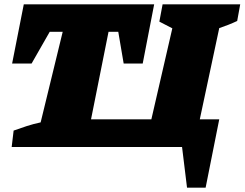

<svg xmlns="http://www.w3.org/2000/svg" viewBox="-20 -680 1131 888"><path d="M845 188 822 0H34L43 -76Q73 -87 104 -97Q135 -107 168 -114L270 -533H210L126 -386H36L90 -660H693L640 -386H552L527 -533H482L401 -128H680L777 -549L717 -580L732 -660H1091L1077 -583Q1058 -574 1036.5 -565.5Q1015 -557 994 -550L904 -128H994L931 188Z"/></svg>

Font: Piazzolla SC Black
Style: Italic
Weight: 900
Italic angle: -11.3°
Designer: Juan Pablo del Peral
Foundry: Huerta Tipografica
Version: Version 1.330